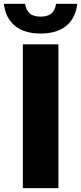

<svg xmlns="http://www.w3.org/2000/svg" viewBox="-63 -968 418 988"><path d="M54.5 0V-740H237.5V0ZM-43 -948.5H66Q71.5 -914.5 90.5 -898.5Q109.5 -882.5 146 -882.5Q182.5 -882.5 201.5 -898.5Q220.5 -914.5 225.5 -948.5H334.5Q326.5 -875.5 278.5 -835.5Q230.5 -795.5 146 -795.5Q61.5 -795.5 13.2 -835.8Q-35 -876 -43 -948.5Z"/></svg>

Font: Encode Sans Semi Condensed ExBd
Style: Regular
Weight: 800
Width: 4
Designer: Multiple Designers
Foundry: Impallari Type
Version: Version 2.000